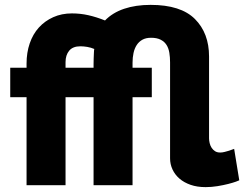

<svg xmlns="http://www.w3.org/2000/svg" viewBox="-20 -760 1002 788"><path d="M824 8Q789 8 762 -1.5Q735 -11 716.5 -27Q698 -43 688 -64.5Q678 -86 678 -110V-504Q678 -525 675 -543.5Q672 -562 663.5 -575.5Q655 -589 639.5 -597Q624 -605 600 -605Q579 -605 564.5 -597Q550 -589 541 -575Q532 -561 528 -542.5Q524 -524 524 -503V-482H603V-361H524V0H364V-361H249V0H89V-361H22V-482H89V-499Q89 -544 102 -582Q115 -620 139.5 -647Q164 -674 198.5 -689.5Q233 -705 275 -705Q310 -705 343 -697.5Q376 -690 411 -676Q442 -708 489.5 -724Q537 -740 598 -740Q722 -740 780 -682Q838 -624 838 -528V-192Q838 -183 840.5 -172.5Q843 -162 848.5 -153.5Q854 -145 862.5 -139.5Q871 -134 884 -134Q892 -134 902 -136.5Q912 -139 920 -141.5Q928 -144 934 -146.5Q940 -149 941 -149L962 -20Q961 -19 948.5 -14.5Q936 -10 916.5 -5Q897 0 872.5 4Q848 8 824 8ZM364 -482Q364 -485 364 -496.5Q364 -508 364.5 -521Q365 -534 365.5 -545.5Q366 -557 367 -559Q353 -565 338 -567.5Q323 -570 310 -570Q279 -570 264 -552Q249 -534 249 -505V-482Z"/></svg>

Font: Boldmen
Style: Bold
Weight: 700
Designer: Matt McInerney, Pablo Impallari, Rodrigo Fuenzalida
Foundry: LIVING CONCEPT
Version: Version 1.000